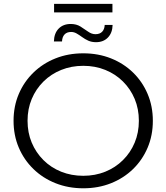

<svg xmlns="http://www.w3.org/2000/svg" viewBox="-20 -988 879 1014"><path d="M419.8 6.4Q340.7 6.4 273.4 -20.4Q206 -47.2 156.4 -95.5Q106.8 -143.7 79.2 -208.4Q51.6 -273.2 51.6 -350Q51.6 -426.8 79.2 -491.6Q106.8 -556.3 156.5 -604.6Q206.2 -653 273.3 -679.7Q340.4 -706.4 419.7 -706.4Q499 -706.4 565.9 -679.8Q632.9 -653.2 682.5 -605Q732.1 -556.8 759.6 -491.9Q787.2 -427 787.2 -349.9Q787.2 -272.9 759.6 -208Q732.1 -143.2 682.5 -95Q632.9 -46.8 565.9 -20.2Q499 6.4 419.8 6.4ZM419.7 -59.6Q482.6 -59.6 536.2 -81.3Q589.7 -103 629.4 -142.5Q669.2 -181.9 691.3 -234.7Q713.4 -287.4 713.4 -350.2Q713.4 -412.9 691.3 -465.5Q669.3 -518 629.5 -557.5Q589.8 -597 536.2 -618.7Q482.6 -640.4 419.7 -640.4Q356.8 -640.4 303.1 -618.6Q249.3 -596.9 209.5 -557.4Q169.6 -517.9 147.6 -465.3Q125.5 -412.7 125.5 -350.2Q125.5 -287.6 147.5 -234.9Q169.6 -182.2 209.4 -142.5Q249.2 -102.8 303 -81.2Q356.8 -59.6 419.7 -59.6ZM486.9 -765.2Q464.1 -765.2 446.3 -773.2Q428.6 -781.2 413.7 -792.2Q398.7 -803.2 384.7 -811.2Q370.7 -819.2 355.9 -819.2Q333 -819.2 320.8 -806Q308.5 -792.8 307.5 -768.9H264.7Q265.7 -812.2 289.7 -836.8Q313.7 -861.4 353.6 -861.4Q383.4 -861.4 405 -847.9Q426.5 -834.4 445.4 -820.9Q464.2 -807.4 484.1 -807.4Q507 -807.4 519.5 -820.4Q532 -833.4 533 -856.3H574.7Q573.7 -814.5 550 -789.9Q526.3 -765.2 486.9 -765.2ZM265.6 -922.6V-967.5H573.8V-922.6Z"/></svg>

Font: Montserrat Alternates Thin
Style: Regular
Weight: 100
Designer: Julieta Ulanovsky
Foundry: Julieta Ulanovsky
Version: Version 9.000